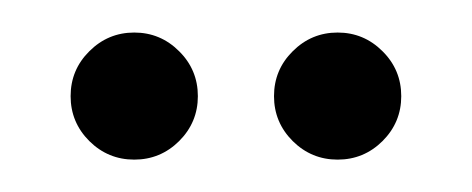

<svg xmlns="http://www.w3.org/2000/svg" viewBox="-20 -770 290 118"><path d="M62.5 -671.9Q46.4 -671.9 34.9 -683.3Q23.4 -694.8 23.4 -710.9Q23.4 -727.1 34.9 -738.5Q46.4 -750 62.5 -750Q78.6 -750 90.1 -738.5Q101.6 -727.1 101.6 -710.9Q101.6 -694.8 90.1 -683.3Q78.6 -671.9 62.5 -671.9ZM187.5 -671.9Q171.4 -671.9 159.9 -683.3Q148.4 -694.8 148.4 -710.9Q148.4 -727.1 159.9 -738.5Q171.4 -750 187.5 -750Q203.6 -750 215.1 -738.5Q226.6 -727.1 226.6 -710.9Q226.6 -694.8 215.1 -683.3Q203.6 -671.9 187.5 -671.9Z"/></svg>

Font: Juliett
Style: Regular
Weight: 400
Designer: GGBotNet
Foundry: GGBotNet
Version: 0.60